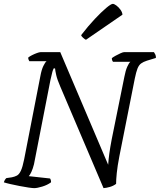

<svg xmlns="http://www.w3.org/2000/svg" viewBox="-28 -974 827 994"><path d="M149 0Q141 0 120 -3Q99 -6 73.5 -11Q48 -16 26 -21Q4 -26 -8 -30Q-4 -44 5 -52L33 -56Q48 -59 59.5 -65Q71 -71 80 -90Q89 -109 97 -149L181 -580Q187 -613 196.5 -632.5Q206 -652 213 -657H124Q122 -660 120 -665Q118 -670 118 -676Q125 -682 138 -688.5Q151 -695 163.5 -699.5Q176 -704 182 -704H284L532 -121Q534 -150 538 -179.5Q542 -209 550 -251L616 -577Q622 -609 631 -629Q640 -649 647 -654H557Q555 -656 553 -661Q551 -666 551 -673Q557 -678 570.5 -685.5Q584 -693 596.5 -698.5Q609 -704 614 -704H769Q772 -700 776 -692Q780 -684 779 -674L733 -660Q714 -654 702.5 -645.5Q691 -637 684 -619.5Q677 -602 670 -568L590 -165Q580 -113 576.5 -78Q573 -43 573 -22Q558 -11 540 -6Q522 -1 508 0L284 -526Q268 -563 263 -585.5Q258 -608 257 -620H250Q246 -612 243 -601.5Q240 -591 233 -559L148 -124Q142 -100 134.5 -84Q127 -68 121 -62L231 -50Q233 -48 235 -41.5Q237 -35 236 -30Q217 -16 190.5 -8Q164 0 149 0ZM417 -768Q410 -771 401.5 -779Q393 -787 392 -792Q429 -840 463 -876Q497 -912 522 -933Q547 -954 556 -954Q563 -954 574.5 -945.5Q586 -937 595.5 -924Q605 -911 606 -898Z"/></svg>

Font: Texturina Extralight
Style: Italic
Weight: 200
Italic angle: -11°
Designer: Guillermo Torres Carreño
Foundry: Omnibus-Type
Version: Version 1.002; ttfautohint (v1.8.3)